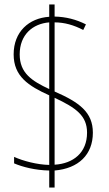

<svg xmlns="http://www.w3.org/2000/svg" viewBox="-20 -846 487 858"><path d="M200 -84V-8H224V-84C331 -93 395 -155 395 -253C395 -345 334 -389 224 -437V-746C268 -746 310 -734 352 -712L364 -737C321 -759 274 -771 224 -772V-826H200V-771C109 -765 41 -704 41 -603C41 -505 107 -462 200 -420V-109C146 -110 82 -127 43 -145V-116C80 -100 138 -85 200 -84ZM200 -746V-448C123 -484 68 -519 68 -603C68 -691 126 -740 200 -746ZM224 -110V-409C320 -364 369 -329 369 -253C369 -164 308 -115 224 -110Z"/></svg>

Font: Noto Sans Malayalam UI Condensed Thin
Style: Regular
Weight: 100
Width: 3
Designer: Jelle Bosma - Monotype Design Team
Foundry: Monotype Imaging Inc.
Version: Version 2.104